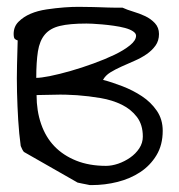

<svg xmlns="http://www.w3.org/2000/svg" viewBox="-20 -536 519 556"><path d="M31.2 -418.9Q22.5 -421.9 21 -426.3Q19.5 -430.7 19.5 -437.5Q19.5 -459 33.7 -473.1Q47.9 -487.3 68.4 -496.1Q88.9 -504.9 115.2 -508.8Q141.6 -512.7 166.5 -514.6Q191.4 -516.6 213.9 -516.1Q236.3 -515.6 249 -515.6Q253.9 -515.6 266.6 -515.1Q279.3 -514.6 293 -514.2Q306.6 -513.7 318.4 -513.7Q330.1 -513.7 335 -513.7Q347.7 -507.8 365.7 -502.4Q383.8 -497.1 400.4 -489.3Q417 -481.4 428.7 -468.8Q440.4 -456.1 440.4 -437.5Q440.4 -418 430.2 -403.8Q419.9 -389.6 404.3 -378.9Q388.7 -368.2 369.6 -359.9Q350.6 -351.6 332 -343.3Q313.5 -335 299.3 -326.2Q285.2 -317.4 278.3 -304.7Q304.7 -297.9 335 -286.1Q365.2 -274.4 391.1 -257.3Q417 -240.2 434.1 -215.3Q451.2 -190.4 451.2 -157.2Q451.2 -116.2 433.1 -86.4Q415 -56.6 386.2 -37.6Q357.4 -18.6 320.8 -9.3Q284.2 0 245.1 0H240.2Q236.3 -1 230.5 -2Q224.6 -2.9 218.3 -4.4Q211.9 -5.9 207 -6.8Q202.1 -7.8 202.1 -8.8L49.8 -95.7Q47.9 -96.7 44.4 -103.5Q41 -110.4 40 -113.3Q35.2 -148.4 32.7 -188.5Q30.3 -228.5 29.3 -269Q28.3 -309.6 29.3 -348.1Q30.3 -386.7 31.2 -418.9ZM85.9 -260.7Q85.9 -214.8 99.1 -176.8Q112.3 -138.7 137.7 -112.3Q163.1 -85.9 200.7 -70.8Q238.3 -55.7 287.1 -55.7Q303.7 -55.7 322.3 -62Q340.8 -68.4 356.9 -79.6Q373 -90.8 383.3 -106.4Q393.6 -122.1 393.6 -140.6Q393.6 -174.8 376.5 -197.3Q359.4 -219.7 332.5 -232.9Q305.7 -246.1 271.5 -252Q237.3 -257.8 203.1 -260.3Q168.9 -262.7 138.2 -261.7Q107.4 -260.7 85.9 -260.7ZM230.5 -467.8Q181.6 -467.8 153.3 -460.9Q125 -454.1 109.9 -436Q94.7 -418 89.8 -387.2Q85 -356.4 85 -310.5Q98.6 -310.5 125.5 -315.9Q152.3 -321.3 184.6 -330.6Q216.8 -339.8 250.5 -352.1Q284.2 -364.3 311.5 -377.4Q338.9 -390.6 356.4 -404.8Q374 -418.9 374 -432.6Q374 -439.5 365.2 -445.3Q356.4 -451.2 341.8 -455.1Q327.1 -459 309.6 -461.4Q292 -463.9 275.9 -465.3Q259.8 -466.8 247.6 -467.3Q235.4 -467.8 230.5 -467.8Z"/></svg>

Font: Swanky and Moo Moo Cyrillic
Style: Regular
Weight: 400
Designer: Kimberly Geswein; Denis Ignatov
Foundry: Kimberly Geswein; Denis Ignatov
Version: Version 1.003 June 27, 2018